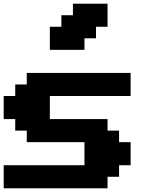

<svg xmlns="http://www.w3.org/2000/svg" viewBox="-20 -1020 852 1040"><path d="M0 0H562.5V-62.5H625V-125H687.5V-250H625V-312.5H562.5V-375H250V-500H687.5V-625H125V-562.5H62.5V-500H0V-375H62.5V-312.5H125V-250H437.5V-125H0ZM250 -750H437.5V-812.5H500V-875H562.5V-1000H375V-937.5H312.5V-875H250Z"/></svg>

Font: Faithful 32x
Style: Semibold
Weight: 400
Foundry: Faithful Resource Pack
Version: Version 1.0; January 27, 2023